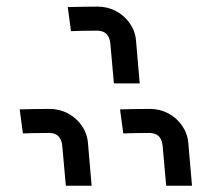

<svg xmlns="http://www.w3.org/2000/svg" viewBox="-20 -648 640 595"><path d="M283 -627.5Q264 -627.5 231.5 -627Q199 -626.5 190 -626L200 -551.5Q206 -552 234 -552.5Q262 -553 280.5 -553Q318.5 -553 322 -512.5L333 -389.5H413L401.5 -522.5Q399 -551.5 382.2 -575.8Q365.5 -600 339.2 -613.8Q313 -627.5 283 -627.5ZM134 -310.5Q115 -310.5 82.5 -310Q50 -309.5 41 -309L51 -234.5Q57 -235 85 -235.5Q113 -236 131.5 -236Q169.5 -236 173 -195.5L184 -72.5H264L252.5 -205.5Q250 -234.5 233.2 -258.8Q216.5 -283 190.2 -296.8Q164 -310.5 134 -310.5ZM445 -310.5Q426 -310.5 393.5 -310Q361 -309.5 352 -309L362 -234.5Q368 -235 396 -235.5Q424 -236 442.5 -236Q480.5 -236 484 -195.5L495 -72.5H575L563.5 -205.5Q561 -234.5 544.2 -258.8Q527.5 -283 501.2 -296.8Q475 -310.5 445 -310.5Z"/></svg>

Font: JuliaMono
Style: Bold Italic
Weight: 700
Italic angle: -9°
Monospace: yes
Designer: cormullion
Foundry: corm
Version: Version 0.057; ttfautohint (v1.8.4)